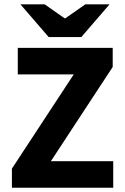

<svg xmlns="http://www.w3.org/2000/svg" viewBox="-20 -875 581 895"><path d="M35.5 0V-88.9L323.7 -528.2H62.9V-651.8H505.4V-562.9L217.2 -123.6H507.8V0ZM207 -702.1 75.3 -854.7H188.4L280.9 -789.8H284.9L377.5 -854.7H490.6L358.9 -702.1Z"/></svg>

Font: Source Sans 3 VF
Style: Regular
Weight: 200
Designer: Paul D. Hunt
Foundry: Adobe
Version: Version 3.046;hotconv 1.0.118;makeotfexe 2.5.65603